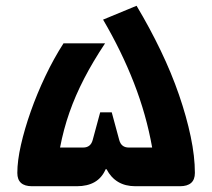

<svg xmlns="http://www.w3.org/2000/svg" viewBox="-20 -645 735 665"><path d="M91 0Q40 0 40 -46Q40 -88 52.5 -143Q65 -198 86.5 -259Q108 -320 137 -381Q166 -442 200 -495H344Q302 -432 271.5 -373Q241 -314 220.5 -255.5Q200 -197 188 -134H268Q294 -134 301 -160L327 -256H367L393 -160Q400 -134 426 -134H507Q487 -247 444 -357.5Q401 -468 337 -577L453 -625Q499 -548 536.5 -470Q574 -392 600 -316.5Q626 -241 640.5 -172Q655 -103 655 -46Q655 0 603 0H449Q414 0 389 -15Q364 -30 349 -59H346Q333 -29 308 -14.5Q283 0 246 0Z"/></svg>

Font: Changa ExtraLight SemiBold
Style: Regular
Weight: 600
Version: Version 3.002; ttfautohint (v1.8.2)